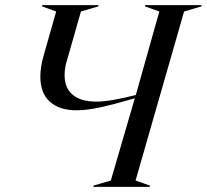

<svg xmlns="http://www.w3.org/2000/svg" viewBox="-20 -732 809 752"><path d="M138 -432Q138 -468 150 -511L200 -687L145 -707V-712H366L365 -707L297 -687L243 -498Q233 -467 233 -438Q233 -387 265 -360.5Q297 -334 357 -334Q412 -334 512 -360L604 -687L548 -707V-712H769V-707L701 -687L511 -25L567 -5V0H346V-5L414 -25L508 -347Q425 -323 372.5 -311.5Q320 -300 279 -300Q213 -300 175.5 -333.5Q138 -367 138 -432Z"/></svg>

Font: Nyght Serif Italic
Style: Regular
Weight: 400
Italic angle: -16°
Designer: Maksym Kobuzan
Version: Version 0.410